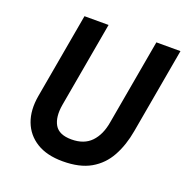

<svg xmlns="http://www.w3.org/2000/svg" viewBox="-124 -795 894 921"><g transform="rotate(20 323.0 -335.0)"><path d="M153 -680H276L199 -244Q188 -179 210 -141Q232 -103 296 -103Q360 -103 396 -140.5Q432 -178 443 -244L520 -680H643L566 -244Q553 -169 521.5 -111.5Q490 -54 434.5 -22Q379 10 292 10Q211 10 158.5 -22.5Q106 -55 84.5 -112Q63 -169 76 -244Z"/></g></svg>

Font: Inria Sans
Style: Bold Italic
Weight: 700
Italic angle: -10°
Designer: Black Foundry Team
Foundry: Black Foundry
Version: Version 1.2; ttfautohint (v1.8.3)